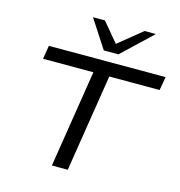

<svg xmlns="http://www.w3.org/2000/svg" viewBox="-132 -1062 1104 1179"><g transform="rotate(15 419.5 -472.5)"><path d="M305 0 403 -619H83L97 -705H839L824 -619H504L406 0ZM430 -765 313 -945H389L491 -823L641 -945H713L523 -765Z"/></g></svg>

Font: Nunito Sans 7pt Expanded
Style: Italic
Weight: 400
Width: 7
Italic angle: -9°
Designer: Vernon Adams
Foundry: Vernon Adams
Version: Version 3.101;gftools[0.9.27]